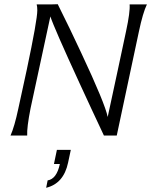

<svg xmlns="http://www.w3.org/2000/svg" viewBox="-20 -643 717 911"><path d="M595 -622H677Q658 -583 639 -493L600 -310L534 0H473Q453 -43 414 -126Q375 -209 358 -247Q236 -512 219 -565L164 -310Q151 -249 125 -129Q107 -38 109 0H30Q49 -43 67 -128Q78 -176 107 -312Q157 -548 157 -594Q157 -612 154 -622Q253 -622 254 -623Q312 -507 365 -393Q479 -150 491 -88L539 -311L578 -494Q598 -587 595 -622ZM250 68H316L303 129Q282 228 199 248L206 213Q249 206 264 135H236Z"/></svg>

Font: GFS Neohellenic Rg
Style: Italic
Weight: 400
Italic angle: -12°
Designer: Takis Katsoulidis and George D. Matthiopoulos
Foundry: Takis Katsoulidis and George D. Matthiopoulos
Version: Version 1.0